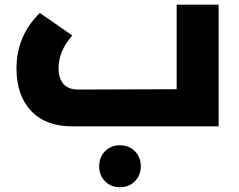

<svg xmlns="http://www.w3.org/2000/svg" viewBox="-20 -535 1011 813"><path d="M728 -515.1H905.8V0H285.2Q173.8 0 111.8 -65.4Q49.8 -130.9 49.8 -245.1Q49.8 -383.8 148.9 -480L286.1 -384.8Q228 -319.3 228 -246.1Q228 -202.6 249 -179.2Q270 -155.8 310.1 -155.8L728 -157.2ZM424.8 105.2Q449.7 80.1 487.8 80.1Q525.9 80.1 551 105.2Q576.2 130.4 576.2 168.9Q576.2 207.5 551 232.7Q525.9 257.8 487.8 257.8Q449.7 257.8 424.8 232.7Q399.9 207.5 399.9 168.9Q399.9 130.4 424.8 105.2Z"/></svg>

Font: Montserrat-Arabic
Style: Bold
Weight: 700
Designer: Mohamed Gaber
Foundry: Kief Type Foundry
Version: Version 5.008;PS 005.008;hotconv 1.0.88;makeotf.lib2.5.64775